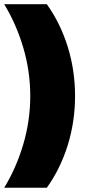

<svg xmlns="http://www.w3.org/2000/svg" viewBox="-31 -762 421 906"><path d="M-11.2 124Q45.9 30.3 78.9 -81.3Q111.8 -192.9 111.8 -309.1Q111.8 -425.3 78.9 -536.9Q45.9 -648.4 -11.2 -742.2H189.9Q254.4 -651.9 288.8 -540.5Q323.2 -429.2 323.2 -309.1Q323.2 -189 288.8 -77.6Q254.4 33.7 189.9 124Z"/></svg>

Font: Trueno Black
Style: Regular
Weight: 900
Designer: Julieta Ulanovsky
Foundry: Julieta Ulanovsky
Version: Version 3.001b | FøM Fix